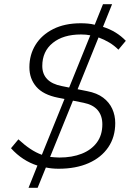

<svg xmlns="http://www.w3.org/2000/svg" viewBox="-20 -788 632 908"><path d="M115 100 157 -5Q122 -16 90.5 -36.5Q59 -57 32 -87L67 -129Q95 -103 122.5 -84.5Q150 -66 178 -56L285 -320L254 -326Q184 -340 151.5 -378Q119 -416 119 -470Q119 -529 148 -576Q177 -623 231.5 -650.5Q286 -678 362 -678Q379 -678 395.5 -676.5Q412 -675 428 -671L467 -768H510L467 -661Q499 -651 526 -634.5Q553 -618 575 -595L540 -553Q520 -573 496.5 -587Q473 -601 446 -611L347 -366L392 -357Q439 -348 468 -326Q497 -304 511 -273Q525 -242 525 -206Q525 -140 492 -91.5Q459 -43 399 -16.5Q339 10 257 10Q241 10 226 8.5Q211 7 197 4L158 100ZM217 -46Q228 -45 239 -44Q250 -43 261 -43Q321 -43 366.5 -61Q412 -79 438 -114Q464 -149 464 -200Q464 -241 442 -267Q420 -293 375 -302L325 -312ZM307 -374 407 -621Q397 -623 386.5 -624Q376 -625 363 -625Q279 -625 229.5 -585Q180 -545 180 -476Q180 -438 203 -414Q226 -390 272 -381Z"/></svg>

Font: Gantari Light
Style: Italic
Weight: 300
Italic angle: -10°
Version: Version 1.000